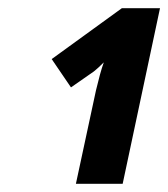

<svg xmlns="http://www.w3.org/2000/svg" viewBox="-20 -864 410 468"><path d="M214 -644Q219 -665 223.5 -681.5Q228 -698 233 -712Q218 -697 209 -690L153 -651L106 -720L277 -844H370L279 -416H165Z"/></svg>

Font: Noto Sans Condensed ExtraBold
Style: Italic
Weight: 800
Width: 3
Italic angle: -12°
Designer: Monotype Design Team
Foundry: Monotype Imaging Inc.
Version: Version 2.013; ttfautohint (v1.8.4.7-5d5b)